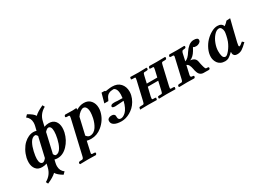

<svg xmlns="http://www.w3.org/2000/svg" viewBox="-37 -1483 3391 2517"><g transform="rotate(-30 1658.5 -225.0)"><path d="M241.2 -35.2Q262.2 -35.2 295.9 -77.1L293 -75.2L359.9 -365.2L363.8 -362.8Q345.7 -397 330.1 -397Q307.1 -397 287.4 -382.1Q267.6 -367.2 252.9 -341.1Q238.3 -314.9 228 -286.1Q217.8 -257.3 210 -223.1Q194.8 -155.3 194.8 -116.2Q194.8 -35.2 241.2 -35.2ZM528.8 -397Q508.3 -397 473.1 -357.9L477.1 -359.9L410.2 -68.8L407.2 -70.8Q421.9 -35.2 439.9 -35.2Q462.9 -35.2 482.7 -50Q502.4 -64.9 517.1 -91.1Q531.7 -117.2 542 -146Q552.2 -174.8 560.1 -209Q574.2 -272.5 574.2 -316.9Q574.2 -397 528.8 -397ZM381.8 50.8Q376 75.2 376 99.1Q376 168 429.2 206.1L396 238.8Q321.8 194.3 299.8 154.8Q254.9 198.2 162.1 237.8L146 206.1Q240.2 154.3 264.2 50.8L275.9 0Q243.2 12.2 204.1 12.2Q143.1 12.2 111.1 -27.3Q79.1 -66.9 79.1 -129.9Q79.1 -156.2 85.9 -194.8Q99.6 -252.9 126.5 -301Q153.3 -349.1 186.3 -380.1Q219.2 -411.1 256.3 -428Q293.5 -444.8 330.1 -444.8Q357.9 -444.8 376 -437L392.1 -502Q397.9 -527.3 397.9 -550.8Q397.9 -619.1 345.2 -657.2L376 -688Q455.6 -646 477.1 -606Q516.6 -645.5 610.8 -689L627.9 -657.2Q531.2 -604.5 509.8 -502L493.2 -431.2Q526.4 -444.8 564.9 -444.8Q627 -444.8 658.9 -405.5Q690.9 -366.2 690.9 -303.2Q690.9 -272.5 683.1 -235.8Q658.2 -131.3 589.6 -59.6Q521 12.2 439 12.2Q412.1 12.2 392.1 5.9Z M956.1 -314.9 898.9 -67.9 894 -69.8Q920.4 -29.8 952.1 -29.8Q983.4 -29.8 1009 -45.7Q1034.7 -61.5 1052.2 -88.9Q1069.8 -116.2 1081.5 -145.8Q1093.3 -175.3 1101.1 -210Q1111.8 -263.7 1111.8 -296.9Q1111.8 -342.8 1096.9 -367.4Q1082 -392.1 1056.2 -392.1Q1036.1 -392.1 1006.8 -370.6Q977.5 -349.1 954.1 -313ZM981 -423.8 977.1 -408.2Q1031.7 -444.8 1093.8 -444.8Q1159.7 -444.8 1196.8 -400.6Q1233.9 -356.4 1233.9 -290Q1233.9 -263.7 1228 -236.8Q1201.7 -123.5 1107.9 -46.9Q1035.6 12.2 947.8 12.2Q907.2 12.2 881.8 3.9L849.1 150.9Q844.7 170.9 844.7 172.9Q844.7 189.9 859.9 189.9H878.9Q891.1 189.9 899.2 193.6Q907.2 197.3 905.8 202.1L902.8 216.8L891.1 227.1Q810.1 225.1 772 225.1L653.8 227.1L647 216.8L649.9 202.1Q653.3 189.9 683.1 189.9H701.2Q713.4 189.9 720.2 180.2Q727.1 170.4 731 150.9L849.1 -357.9Q852.1 -371.1 852.1 -379.9Q852.1 -389.2 848.6 -393.1Q845.2 -397 836.9 -397H817.9Q804.7 -397 797.6 -400.6Q790.5 -404.3 792 -410.2L794.9 -423.8L807.1 -434.1Q886.7 -432.1 922.9 -432.1L973.1 -435.1Z M1561.5 -208 1478.5 -202.1Q1467.3 -201.2 1462.4 -201.2Q1446.8 -199.2 1434.6 -199.2Q1386.7 -199.2 1386.7 -219.2Q1386.7 -222.2 1387.7 -224.1Q1391.1 -239.3 1405.5 -244.6Q1419.9 -250 1444.8 -250Q1463.9 -250 1471.7 -249L1485.4 -247.1L1567.4 -245.1Q1571.8 -275.4 1571.8 -298.8Q1571.8 -355 1554.9 -380.4Q1538.1 -405.8 1518.6 -405.8Q1437.5 -405.8 1408.7 -349.1Q1408.2 -348.6 1405.5 -342.5Q1402.8 -336.4 1397.5 -325.2Q1392.1 -314 1386.7 -304.2H1325.7L1364.7 -444.8H1395.5Q1405.3 -444.8 1410.9 -443.4Q1416.5 -441.9 1417.2 -440.9Q1418 -439.9 1420.4 -437Q1423.3 -434.1 1422.4 -433.1Q1424.8 -433.1 1430.7 -435.1Q1433.6 -435.5 1454.6 -438.7Q1475.6 -441.9 1491.5 -443.4Q1507.3 -444.8 1522.5 -444.8Q1603.5 -444.8 1647 -396.5Q1690.4 -348.1 1690.4 -275.9Q1690.4 -249 1684.6 -222.2Q1673.8 -176.3 1650.9 -137.2Q1627.9 -98.1 1599.4 -71Q1570.8 -43.9 1537.4 -24.9Q1503.9 -5.9 1471.2 3.2Q1438.5 12.2 1408.7 12.2Q1339.4 12.2 1301 -9.3Q1262.7 -30.8 1262.7 -68.8Q1262.7 -81.1 1264.6 -86.9Q1267.1 -99.6 1284.2 -109.9Q1301.3 -120.1 1323.7 -120.1Q1335 -120.1 1345.2 -118.2Q1355.5 -116.2 1366 -107.2Q1376.5 -98.1 1376.5 -83V-80.1V-69.8Q1376.5 -23.9 1416.5 -23.9Q1433.6 -23.9 1452.4 -33Q1471.2 -42 1491.9 -61.8Q1512.7 -81.5 1531.2 -119.4Q1549.8 -157.2 1561.5 -208Z M1844.7 -355Q1849.6 -378.4 1849.6 -384.8Q1849.6 -391.6 1846.4 -394.3Q1843.3 -397 1835.4 -397H1810.5Q1782.7 -397 1785.6 -405.8L1790.5 -428.2L1792.5 -434.1L1916.5 -431.2Q1934.6 -431.6 1977.3 -432.6Q2020 -433.6 2037.6 -434.1L2043.5 -423.8L2040.5 -407.2Q2037.1 -397 2010.7 -397H1989.7Q1978 -397 1972.9 -389.6Q1967.8 -382.3 1961.4 -355L1937.5 -251H2096.7L2120.6 -354Q2125.5 -377.4 2125.5 -384.8Q2125.5 -397 2112.3 -397H2091.3Q2063.5 -397 2066.4 -405.8L2070.3 -423.8L2081.5 -434.1L2192.4 -432.1Q2244.1 -432.1 2318.4 -434.1L2325.7 -423.8L2320.3 -407.2Q2318.8 -397 2291.5 -397H2266.6Q2254.4 -397 2249 -389.6Q2243.7 -381.8 2237.3 -354L2173.3 -77.1Q2168.5 -51.8 2168.5 -46.9Q2168.5 -40 2171.6 -37.6Q2174.8 -35.2 2182.6 -35.2H2208.5Q2217.3 -35.2 2223.1 -33.7Q2229 -32.2 2231.2 -30Q2233.4 -27.8 2232.4 -24.9L2228.5 -4.9L2225.6 1L2091.3 -1Q2075.7 -0.5 2036.6 0Q1997.6 0.5 1981.4 1L1974.6 -7.8L1978.5 -25.9Q1980 -35.2 2007.3 -35.2H2028.3Q2040.5 -35.2 2045.4 -43Q2050.8 -50.8 2056.6 -77.1L2086.4 -209H1928.7L1897.5 -78.1Q1893.6 -59.1 1893.6 -47.9Q1893.6 -41 1896.2 -38.6Q1898.9 -36.1 1906.7 -35.2H1926.3Q1935.5 -35.2 1941.7 -33.9Q1947.8 -32.7 1950.2 -30.8Q1952.6 -28.8 1951.7 -25.9L1946.3 -4.9L1944.3 1L1816.4 -1Q1799.3 -1 1753.9 0Q1708.5 1 1691.4 1L1692.4 -4.9L1697.3 -25.9Q1698.7 -35.2 1726.6 -35.2H1751.5Q1763.7 -35.6 1768.6 -43.2Q1773.4 -50.8 1780.3 -78.1Z M2479.5 -71.8Q2477.5 -65.9 2477.5 -57.1Q2477.5 -35.2 2499.5 -35.2Q2512.2 -35.2 2520 -32Q2527.8 -28.8 2526.4 -22.9L2523.4 -7.8L2511.2 1Q2440.4 -1 2401.4 -1L2285.6 1L2277.3 -7.8L2281.2 -22.9Q2284.2 -35.2 2313.5 -35.2H2332.5Q2344.7 -35.2 2350.6 -43.5Q2356.4 -51.8 2361.3 -71.8L2427.2 -357.9Q2431.6 -377.9 2431.6 -379.9Q2431.6 -397 2416.5 -397H2397.5Q2383.3 -397 2376.2 -400.6Q2369.1 -404.3 2370.6 -410.2L2374.5 -423.8L2385.3 -434.1Q2466.3 -432.1 2501.5 -432.1L2609.4 -434.1L2617.7 -423.8L2614.3 -410.2Q2612.8 -404.3 2603.3 -400.6Q2593.8 -397 2581.5 -397Q2572.3 -397 2566.9 -395.3Q2561.5 -393.6 2554.9 -384.5Q2548.3 -375.5 2544.4 -357.9L2520.5 -251Q2568.8 -265.1 2613.3 -338.9Q2640.6 -381.3 2676.5 -410.6Q2712.4 -439.9 2754.4 -439.9Q2818.4 -439.9 2818.4 -404.8Q2818.4 -400.9 2816.4 -393.1Q2813 -377 2791.3 -364Q2769.5 -351.1 2747.6 -351.1Q2712.4 -351.1 2705.6 -360.8Q2705.1 -361.8 2703.9 -363.3Q2702.6 -364.7 2702.6 -365.2Q2700.2 -358.9 2675.3 -316.9Q2634.8 -249.5 2582.5 -230Q2659.2 -224.1 2670.4 -160.2Q2677.2 -118.2 2689 -76.7Q2700.7 -35.2 2713.4 -35.2H2721.7Q2728 -35.2 2732.4 -34.7Q2736.8 -34.2 2741.9 -33.2Q2747.1 -32.2 2749.5 -29.5Q2752 -26.9 2751.5 -22.9L2748.5 -7.8L2736.3 1L2649.4 0Q2630.4 -0.5 2615.5 -8.8Q2600.6 -17.1 2591.8 -28.3Q2583 -39.6 2576.4 -56.6Q2569.8 -73.7 2566.9 -85.7Q2564 -97.7 2561.5 -113.8Q2554.7 -149.4 2543 -172.1Q2531.2 -194.8 2509.3 -203.1Z M3133.3 -194.8Q3146.5 -230.5 3155.3 -272.9Q3164.1 -315.4 3164.1 -331.1Q3164.1 -361.3 3151.1 -383.1Q3138.2 -404.8 3117.2 -404.8Q3079.1 -404.8 3041.7 -362.8Q3004.4 -320.8 2982.4 -261.7Q2960.4 -202.6 2960.4 -150.9Q2960.4 -127.4 2962.2 -110.1Q2963.9 -92.8 2968.8 -75.7Q2973.6 -58.6 2984.1 -49.3Q2994.6 -40 3010.3 -40Q3031.7 -40 3070.6 -87.4Q3109.4 -134.8 3133.3 -194.8ZM3100.1 -39.1Q3100.1 -52.2 3101.1 -58.1L3099.1 -59.1Q3053.7 -16.1 3030.3 -3.2Q3006.8 9.8 2976.1 9.8Q2939 9.8 2910.9 -4.2Q2882.8 -18.1 2867.7 -40.3Q2852.5 -62.5 2845.5 -85.7Q2838.4 -108.9 2838.4 -131.8Q2838.4 -188.5 2865.5 -246.6Q2892.6 -304.7 2933.1 -347.2Q2973.6 -389.6 3022.7 -416.7Q3071.8 -443.8 3114.3 -443.8Q3181.2 -443.8 3198.2 -392.1Q3231.4 -415.5 3255.4 -443.8L3310.1 -446.8Q3312 -446.8 3312 -443.8L3280.8 -320.8L3233.4 -125Q3226.1 -93.3 3226.1 -83Q3226.1 -66.9 3235.4 -66.9Q3250 -66.9 3292.5 -105L3317.4 -82Q3262.7 -28.3 3231.4 -9.3Q3200.2 9.8 3162.1 9.8Q3128.4 9.8 3114.3 -5.6Q3100.1 -21 3100.1 -39.1Z"/></g></svg>

Font: Linux Libertine G
Style: Semibold Italic
Weight: 600
Italic angle: -11.5°
Designer: Philipp H. Poll
Foundry: Philipp H. Poll
Version: Version 5.1.1